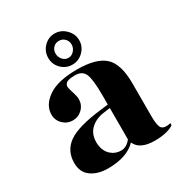

<svg xmlns="http://www.w3.org/2000/svg" viewBox="-161 -780 847 902"><g transform="rotate(-30 262.5 -329.5)"><path d="M349 -582Q349 -548 324 -523Q299 -498 264.5 -498Q230 -498 205.5 -522.5Q181 -547 181 -582Q181 -617 205.5 -642Q230 -667 264 -667Q298 -667 323.5 -641.5Q349 -616 349 -582ZM233.5 -549.5Q246 -535 264 -535Q282 -535 295 -549.5Q308 -564 308 -582.5Q308 -601 295.5 -614Q283 -627 264 -627Q245 -627 233 -614Q221 -601 221 -582.5Q221 -564 233.5 -549.5ZM422 5Q340 5 319 -44Q269 8 166 8Q111 8 75.5 -17.5Q40 -43 40 -93Q40 -160 92 -196.5Q144 -233 274 -248L314 -253V-302Q314 -389 301 -419Q288 -449 249.5 -449Q211 -449 200 -438.5Q189 -428 192 -414.5Q195 -401 202 -379Q209 -357 209 -344Q209 -313 187.5 -291.5Q166 -270 135.5 -270Q105 -270 83 -291.5Q61 -313 61 -344Q61 -395 113.5 -431.5Q166 -468 270.5 -468Q375 -468 419.5 -427Q464 -386 464 -282V-102Q464 -49 477 -35.5Q490 -22 525 -30V-20Q515 -10 487 -2.5Q459 5 422 5ZM314 -64V-234L278 -229Q232 -223 203.5 -194Q175 -165 179 -113Q184 -75 207 -54.5Q230 -34 260.5 -34Q291 -34 314 -64Z"/></g></svg>

Font: Rozha One
Style: Regular
Weight: 400
Designer: Tim Donaldson, Indian Type Foundry
Foundry: Indian Type Foundry
Version: Version 1.300;PS 1.0;hotconv 1.0.78;makeotf.lib2.5.61930; tt